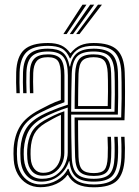

<svg xmlns="http://www.w3.org/2000/svg" viewBox="-20 -790 591 817"><path d="M152 6.6Q120.2 6.6 95.4 -8Q70.7 -22.7 55.8 -48.7Q40.9 -74.8 38.5 -109Q37.5 -123.7 37.4 -135.8Q37.3 -147.9 37.9 -159.1Q41.5 -213.1 65.1 -252.2Q88.6 -291.2 146.3 -321.9Q169.9 -334.6 192.4 -345.5Q214.9 -356.4 238.9 -364.7V-469.6Q238.9 -511.6 227.6 -529.1Q216.4 -546.6 183.9 -546.6Q149.8 -546.6 136.2 -530.1Q122.6 -513.5 121.4 -479.7Q120.7 -464 120.8 -442.2Q120.9 -420.3 121.9 -393.5H107.5Q106.3 -422.8 106.5 -445.8Q106.6 -468.8 106.9 -480.8Q108.2 -522.1 126 -540.4Q143.8 -558.7 183.9 -558.7Q223.9 -558.7 239.1 -538.2Q254.2 -517.6 254.2 -469.9V-354.9Q226.7 -345.4 200.4 -333.8Q174.2 -322.1 151.3 -310.5Q98.1 -283.4 76.6 -246.9Q55 -210.4 52.4 -158Q51.7 -146.1 51.9 -134.5Q52 -122.9 53 -110.1Q55.2 -78.5 68.4 -54.9Q81.6 -31.3 103.5 -18.2Q125.4 -5.2 153.6 -5.2Q191.4 -5.2 222.4 -23.1Q253.5 -41 268.2 -71.3H271.8Q281.9 -37 307.7 -21Q333.6 -5.1 379.1 -5.1Q441 -5.1 467.3 -30.7Q493.7 -56.3 496.3 -119.2Q496.8 -131.9 496.9 -146.2Q497.1 -160.5 496.7 -176Q496.4 -191.6 495.4 -208H509.9Q511.4 -183.6 511.6 -160.7Q511.7 -137.8 510.8 -118.6Q507.6 -51 478.5 -22Q449.3 7 379.1 7Q336 7 309.5 -6Q283 -19 269.1 -45.7H267.1Q250 -21.4 219.2 -7.4Q188.5 6.6 152 6.6ZM379.1 -17.1Q326.6 -17.1 303.5 -37.1Q280.5 -57 275.4 -104.2H273.5Q261.7 -66.4 230.3 -41.8Q198.9 -17.1 154.8 -17.1Q117 -17.2 93.8 -42.4Q70.5 -67.5 67.5 -111.2Q66.6 -125.1 66.6 -137Q66.6 -148.9 66.9 -156.6Q70.1 -206 89.5 -239.9Q108.9 -273.8 156.6 -299.4Q172.3 -307.7 191.8 -316.1Q211.4 -324.5 231.6 -331.9Q251.8 -339.4 268.7 -344.5V-469.6Q268.7 -523.2 250.1 -547Q231.4 -570.8 183.9 -570.8Q136.6 -570.8 115.3 -550Q94 -529.2 92.4 -481.1Q91.7 -461.7 91.9 -439.8Q92 -417.8 93 -393.5H78.6Q77.5 -417.3 77.4 -440.1Q77.2 -463 77.9 -481.6Q79.8 -536.6 104.8 -559.7Q129.7 -582.9 183.9 -582.9Q226.6 -582.9 247.4 -566.1Q268.1 -549.3 276.2 -507.1H278.2Q286.2 -548.1 310 -565.5Q333.9 -582.9 378.3 -582.9Q431.4 -582.9 455.7 -560.2Q480 -537.6 481.8 -481.1Q482.2 -469.3 482.6 -441.5Q483 -413.8 482.9 -377.3Q482.8 -340.7 481.5 -302.4H282.8Q282.8 -255.3 283.5 -208.6Q284.2 -162 285.3 -120.7Q287.1 -70.6 307.9 -49.9Q328.6 -29.2 379.1 -29.2Q426.8 -29.2 446.1 -49.4Q465.4 -69.5 467.3 -120.6Q467.8 -133.3 467.9 -147Q468 -160.7 467.7 -175.9Q467.4 -191.2 466.4 -208H480.9Q482.1 -187.8 482.5 -164.7Q482.9 -141.5 481.8 -119.9Q479.1 -62.6 456.4 -39.9Q433.8 -17.1 379.1 -17.1ZM159.3 -29.2Q195.9 -29.2 220 -46.5Q244.1 -63.7 256.2 -89.6Q268.3 -115.4 268.3 -141.2V-332.2Q241.9 -324.1 212.5 -311.8Q183 -299.5 162.4 -288.3Q121.2 -265.5 103 -234.2Q84.9 -202.8 81.3 -154.1Q80.8 -145.2 80.9 -134.2Q81 -123.2 81.9 -112.6Q85.1 -77.3 104 -53.3Q123 -29.2 159.3 -29.2ZM161.7 -42.4Q132.5 -42.4 115.5 -61.8Q98.6 -81.1 96.4 -113.7Q95.5 -127.6 95.4 -135.9Q95.3 -144.1 95.8 -153.7Q98.5 -196.5 114 -225.8Q129.5 -255.1 167.4 -277.1Q187.1 -288.1 208.5 -298.4Q229.9 -308.8 253.8 -316.7V-139.9Q253.8 -115.5 243.4 -93.1Q232.9 -70.7 212.5 -56.6Q192 -42.4 161.7 -42.4ZM163.6 -54.6Q188.4 -54.6 205.2 -66.7Q222.1 -78.8 230.7 -98.1Q239.3 -117.3 239.3 -138.9V-301.2Q222.5 -293.9 206.2 -285Q189.9 -276.2 172.7 -266Q139.9 -246.2 126.1 -220.4Q112.4 -194.5 110.3 -153.3Q109.8 -141.6 110 -133.9Q110.3 -126.2 110.9 -114.7Q112.9 -87.8 126.5 -71.2Q140 -54.6 163.6 -54.6ZM379.1 -41.3Q337.9 -41.3 319.6 -58.5Q301.3 -75.7 299.6 -121.9Q298.9 -142.5 298.4 -171.7Q297.8 -201 297.6 -232.3Q297.3 -263.7 297.3 -290.3H495.7Q497.2 -333 497.5 -371.4Q497.7 -409.8 497.3 -438.8Q497 -467.8 496.3 -481.8Q493.5 -543 466.7 -569Q440 -594.9 378.3 -594.9Q339.9 -594.9 316.5 -582.4Q293 -569.9 279.7 -541.4H277.3Q264.3 -572.1 242.9 -583.5Q221.5 -594.9 183.9 -594.9Q120.2 -594.9 92.8 -568.1Q65.4 -541.2 63.4 -481.9Q62.7 -460.8 62.9 -439.1Q63 -417.4 64.1 -393.5H49.9Q48.8 -416.6 48.5 -439Q48.1 -461.5 48.9 -482.5Q51.2 -549.1 82.6 -578.1Q114 -607 183.9 -607Q218.3 -607 240.6 -596.8Q262.9 -586.5 278.7 -564H280.7Q299.2 -586.7 322.2 -596.9Q345.1 -607 378.3 -607Q448.1 -607 478.3 -577.8Q508.4 -548.6 510.7 -482.5Q511.2 -470.4 511.6 -449.2Q511.9 -427.9 512 -400.4Q512.1 -373 511.6 -341.8Q511.1 -310.6 509.7 -278.3H312.1Q312.1 -241.1 312.6 -197.9Q313.1 -154.6 314.1 -122.9Q315.4 -82.5 330 -67.9Q344.5 -53.4 379.1 -53.4Q412.6 -53.4 424.7 -67.9Q436.8 -82.4 438.3 -121.7Q439 -140.6 439 -161Q438.9 -181.4 437.6 -208H452.1Q453.6 -181.9 453.6 -159.5Q453.5 -137.1 452.8 -121.2Q450.7 -76.1 435.2 -58.7Q419.7 -41.3 379.1 -41.3ZM282.8 -314.5H467.2Q468.5 -353.9 468.6 -386.9Q468.6 -419.9 468.3 -444Q467.9 -468 467.3 -480.7Q464.9 -529.9 445.2 -550.3Q425.5 -570.8 378.3 -570.8Q327.8 -570.8 307.6 -549.2Q287.4 -527.5 285.3 -477.9Q284.1 -441.6 283.6 -399.9Q283.1 -358.1 282.8 -314.5ZM453 -326.6H297.6Q297.6 -346.3 297.9 -372.1Q298.2 -397.9 298.7 -425.2Q299.2 -452.5 299.8 -476.7Q301.5 -519.7 317.7 -539.2Q334 -558.7 378.3 -558.7Q418.1 -558.7 434.8 -541.1Q451.4 -523.5 452.8 -480Q453 -468.7 453.5 -447.9Q453.9 -427.1 454 -396.9Q454 -366.8 453 -326.6ZM312.2 -338.7H438.4Q439.4 -372.6 439.5 -399.9Q439.6 -427.3 439.3 -447.4Q438.9 -467.6 438.3 -479.4Q436.6 -516.8 423.8 -531.7Q411 -546.6 378.3 -546.6Q345 -546.6 330.3 -531.7Q315.7 -516.7 314.1 -475.8Q313.4 -449.8 312.8 -410.3Q312.2 -370.7 312.2 -338.7ZM249.6 -645 331 -770.2H347.9L263.5 -645ZM304 -645 397 -770.2H413.9L318.1 -645ZM276.8 -645 364 -770.2H380.9L290.8 -645Z"/></svg>

Font: Big Shoulders Inline Thin
Style: Regular
Weight: 100
Designer: Patric King
Foundry: XO Type Co
Version: Version 2.002